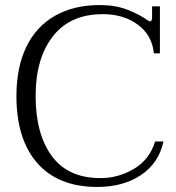

<svg xmlns="http://www.w3.org/2000/svg" viewBox="-20 -730 698 760"><path d="M45 -350Q45 -463 84 -544Q123 -625 197.5 -667.5Q272 -710 374 -710Q437 -710 484.5 -691.5Q532 -673 564 -650Q572 -645 573 -645Q582 -645 582 -662V-705H613V-519H589Q582 -591 525.5 -632.5Q469 -674 387 -674Q258 -674 189.5 -586.5Q121 -499 121 -350Q121 -200 185 -112.5Q249 -25 378 -25Q448 -25 510 -61.5Q572 -98 594 -170H627Q609 -85 538.5 -37.5Q468 10 365 10Q211 10 128 -84Q45 -178 45 -350Z"/></svg>

Font: Taviraj Light
Style: Regular
Weight: 300
Designer: Katatrad Team
Foundry: CadsonDemak
Version: Version 1.001